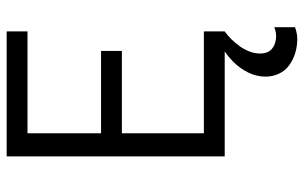

<svg xmlns="http://www.w3.org/2000/svg" viewBox="-192 -518 933 590"><g transform="rotate(-90 275.0 -223.5)"><path d="M89 0V-670H473V-606H160V-380H413V-316H160V-64H473V0ZM450 223Q428 223 407.5 217Q387 211 369.5 198.5Q352 186 343 166.5Q334 147 334 126Q334 98 346.5 72.5Q359 47 379 27Q399 7 423 -7.5Q447 -22 473 -32V0Q459 10 447.5 22Q436 34 426.5 47.5Q417 61 411 77Q405 93 405 109Q405 120 408.5 129.5Q412 139 420 145.5Q428 152 438 155Q448 158 458 158Q465 158 472.5 156.5Q480 155 486 152V216Q478 219 468.5 221Q459 223 450 223Z"/></g></svg>

Font: Lode
Style: Regular
Weight: 400
Monospace: yes
Designer: Belleve Invis
Foundry: Belleve Invis
Version: Version 29.2.0; ttfautohint (v1.8.3)